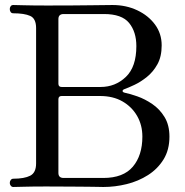

<svg xmlns="http://www.w3.org/2000/svg" viewBox="-20 -746 740 766"><path d="M33 0Q27 0 23 -5Q19 -10 19 -16Q19 -23 23 -28Q27 -33 33 -33Q77 -33 100.5 -45Q124 -57 124 -94V-634Q124 -672 100.5 -682.5Q77 -693 33 -693Q26 -693 22.5 -698Q19 -703 19 -710Q19 -716 22.5 -721Q26 -726 33 -726Q41 -726 76 -725Q111 -724 168 -724Q275 -724 341.5 -725Q408 -726 429 -726Q483 -726 527.5 -705Q572 -684 598.5 -648Q625 -612 625 -565Q625 -520 608 -489.5Q591 -459 566 -439Q541 -419 516.5 -407.5Q492 -396 478 -391Q469 -388 469 -383Q469 -378 478 -376Q498 -372 528 -361.5Q558 -351 587.5 -331Q617 -311 636.5 -279Q656 -247 656 -201Q656 -148 632.5 -110Q609 -72 570.5 -47.5Q532 -23 485.5 -11.5Q439 0 392 0Q381 0 367.5 -0.5Q354 -1 331 -1Q308 -1 268.5 -1.5Q229 -2 165 -2Q108 -2 76 -1Q44 0 33 0ZM234 -36H392Q472 -36 510 -81Q548 -126 548 -201Q548 -247 527 -283.5Q506 -320 468.5 -341.5Q431 -363 379 -363H226Q213 -363 213 -350V-56Q213 -36 234 -36ZM226 -399H381Q440 -399 482 -439Q524 -479 524 -562Q524 -619 495 -654.5Q466 -690 395 -690H234Q213 -690 213 -670V-412Q213 -399 226 -399Z"/></svg>

Font: TsukuhouMincho
Style: Regular
Weight: 400
Designer: Iose
Foundry: Typographish
Version: Version 1.001; ttfautohint (v1.8.3)